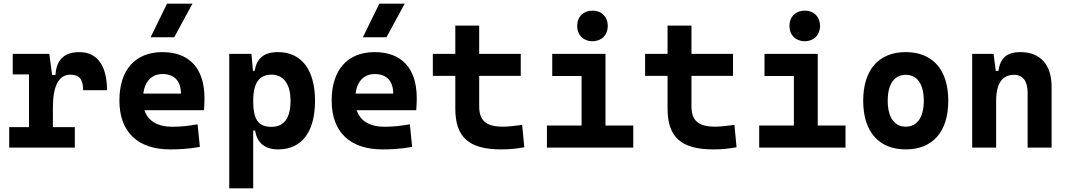

<svg xmlns="http://www.w3.org/2000/svg" viewBox="-20 -815 5899 1060"><path d="M272 -222.7C272 -337.9 303.7 -402.8 368.2 -402.8C417.5 -402.8 439 -377.9 439 -316.9H570.8C570.8 -452.6 516.6 -527.3 418.5 -527.3C335 -527.3 291.5 -485.8 286.1 -400.9H267.6L252.4 -517.6H50.3V-404.3H140.1V-113.3H30.8V0H393.1V-113.3H272Z M919.9 9.8C961.9 9.8 1017.1 7.8 1083.5 -3.9L1070.8 -128.9C1023.4 -120.1 978.5 -115.2 931.6 -115.2C850.6 -115.2 797.4 -146.5 777.3 -206.5H1106C1107.9 -227.5 1108.9 -249 1108.9 -273.4C1108.9 -438.5 1024.4 -527.3 877 -527.3C726.1 -527.3 639.2 -428.7 639.2 -259.8C639.2 -85.9 740.7 9.8 919.9 9.8ZM811.5 -609.4H941.9L1042.5 -794.9H902.3ZM771 -298.3C780.3 -367.7 818.4 -406.2 877.9 -406.2C941.4 -406.2 979 -368.2 979 -298.3Z M1245.6 224.6H1377.9V-93.8H1388.7C1398.9 -24.9 1443.8 9.8 1516.1 9.8C1644.5 9.8 1719.2 -85.4 1719.2 -258.3C1719.2 -429.2 1644.5 -527.3 1515.1 -527.3C1436.5 -527.3 1397.9 -493.2 1385.7 -423.8H1376.5L1368.2 -517.6H1245.6ZM1377.9 -258.3C1377.9 -358.4 1411.6 -402.8 1479 -402.8C1545.9 -402.8 1584 -350.1 1584 -258.3C1584 -163.1 1547.9 -114.7 1479 -114.7C1403.8 -114.7 1377.9 -157.7 1377.9 -258.3Z M2091.8 9.8C2133.8 9.8 2189 7.8 2255.4 -3.9L2242.7 -128.9C2195.3 -120.1 2150.4 -115.2 2103.5 -115.2C2022.5 -115.2 1969.2 -146.5 1949.2 -206.5H2277.8C2279.8 -227.5 2280.8 -249 2280.8 -273.4C2280.8 -438.5 2196.3 -527.3 2048.8 -527.3C1897.9 -527.3 1811 -428.7 1811 -259.8C1811 -85.9 1912.6 9.8 2091.8 9.8ZM1983.4 -609.4H2113.8L2214.4 -794.9H2074.2ZM1942.9 -298.3C1952.1 -367.7 1990.2 -406.2 2049.8 -406.2C2113.3 -406.2 2150.9 -368.2 2150.9 -298.3Z M2746.6 9.8C2793 9.8 2831.5 5.9 2874.5 -2L2862.8 -125.5C2818.8 -119.6 2786.1 -115.7 2756.3 -115.7C2663.1 -115.7 2625.5 -149.4 2625.5 -228.5V-396H2855V-517.6H2625.5V-673.8H2493.7V-517.6H2369.6V-396H2493.7V-215.8C2493.7 -58.1 2567.9 9.8 2746.6 9.8Z M2999.5 0H3476.1V-122.1H3322.8V-517.6H3028.8V-395.5H3190.9V-122.1H2999.5ZM3251 -587.4C3301.3 -587.4 3335.4 -621.6 3335.4 -671.9C3335.4 -722.2 3301.3 -756.3 3251 -756.3C3200.7 -756.3 3166.5 -722.2 3166.5 -671.9C3166.5 -621.6 3200.7 -587.4 3251 -587.4Z M3918.5 9.8C3964.8 9.8 4003.4 5.9 4046.4 -2L4034.7 -125.5C3990.7 -119.6 3958 -115.7 3928.2 -115.7C3835 -115.7 3797.4 -149.4 3797.4 -228.5V-396H4026.9V-517.6H3797.4V-673.8H3665.5V-517.6H3541.5V-396H3665.5V-215.8C3665.5 -58.1 3739.7 9.8 3918.5 9.8Z M4171.4 0H4647.9V-122.1H4494.6V-517.6H4200.7V-395.5H4362.8V-122.1H4171.4ZM4422.9 -587.4C4473.1 -587.4 4507.3 -621.6 4507.3 -671.9C4507.3 -722.2 4473.1 -756.3 4422.9 -756.3C4372.6 -756.3 4338.4 -722.2 4338.4 -671.9C4338.4 -621.6 4372.6 -587.4 4422.9 -587.4Z M4980.5 9.8C5129.4 9.8 5215.3 -87.9 5215.3 -258.8C5215.3 -429.7 5129.4 -527.3 4980.5 -527.3C4831.5 -527.3 4745.6 -429.7 4745.6 -258.8C4745.6 -87.9 4831.5 9.8 4980.5 9.8ZM4980.5 -115.7C4917.5 -115.7 4880.9 -167.5 4880.9 -258.8C4880.9 -350.6 4917.5 -401.9 4980.5 -401.9C5043.9 -401.9 5080.1 -350.6 5080.1 -258.8C5080.1 -167.5 5043.9 -115.7 4980.5 -115.7Z M5653.3 0H5785.6V-336.9C5785.6 -458 5723.1 -527.3 5613.8 -527.3C5536.6 -527.3 5502 -493.2 5492.2 -423.8H5477.5L5465.3 -517.6H5347.2V0H5479.5V-258.3C5479.5 -354.5 5513.2 -401.9 5579.1 -401.9C5626.5 -401.9 5653.3 -366.7 5653.3 -304.2Z"/></svg>

Font: Cascadia Mono NF
Style: Bold
Weight: 700
Monospace: yes
Designer: Aaron Bell
Foundry: Saja Typeworks
Version: Version 2404.023